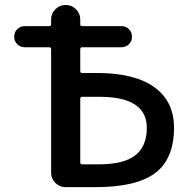

<svg xmlns="http://www.w3.org/2000/svg" viewBox="-20 -774 759 772"><path d="M302.7 -488.3Q302.7 -480.5 310.5 -480.5H370.1Q521.5 -480.5 600.6 -423.3Q679.7 -366.2 679.7 -260.7Q679.7 -135.7 604.5 -78.6Q529.3 -21.5 363.3 -21.5H243.2Q219.7 -21.5 202.6 -38.6Q185.5 -55.7 185.5 -79.1V-576.2Q185.5 -584 177.7 -584H80.1Q61.5 -584 49.3 -596.2Q37.1 -608.4 37.1 -626.5Q37.1 -644.5 49.3 -656.7Q61.5 -668.9 80.1 -668.9H177.7Q185.5 -668.9 185.5 -675.8V-696.3Q185.5 -719.7 202.6 -736.8Q219.7 -753.9 243.2 -753.9H245.1Q268.6 -753.9 285.6 -736.8Q302.7 -719.7 302.7 -696.3V-675.8Q302.7 -668.9 310.5 -668.9H468.8Q486.3 -668.9 498.5 -656.7Q510.7 -644.5 510.7 -626.5Q510.7 -608.4 498.5 -596.2Q486.3 -584 468.8 -584H310.5Q302.7 -584 302.7 -576.2ZM302.7 -121.1Q302.7 -113.3 310.5 -113.3H377.9Q477.5 -113.3 523.9 -149.4Q570.3 -185.5 570.3 -259.8Q570.3 -384.8 379.9 -384.8H310.5Q302.7 -384.8 302.7 -377Z"/></svg>

Font: Gen Jyuu Gothic Medium
Style: Regular
Weight: 500
Designer: [Source Han Sans]
Ryoko NISHIZUKA  (kana & ideographs); Paul D. Hunt (Latin, Greek & Cyrillic); Wenlong ZHANG  (bopomofo
Version: Version 1.002.20150607